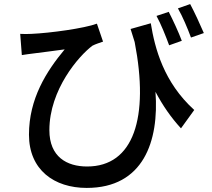

<svg xmlns="http://www.w3.org/2000/svg" viewBox="-20 -849 1040 941"><path d="M807 -791 747 -771C769 -731 792 -673 809 -627L871 -649C856 -690 827 -752 807 -791ZM912 -829 852 -808C875 -768 899 -711 916 -665L979 -687C961 -729 933 -790 912 -829ZM79 -683 87 -579C108 -582 124 -585 144 -587C178 -592 252 -600 297 -607C207 -499 122 -365 122 -189C122 -16 246 72 405 72C683 72 760 -157 742 -399C778 -331 819 -272 867 -220L932 -310C782 -446 739 -612 719 -735L620 -707L640 -643C712 -272 635 -33 407 -33C308 -33 222 -80 222 -211C222 -410 367 -576 433 -625C448 -633 471 -640 485 -645L455 -733C393 -710 226 -687 134 -683C116 -682 95 -682 79 -683Z"/></svg>

Font: Noto Sans CJK TC Medium
Style: Regular
Weight: 500
Designer: Ryoko NISHIZUKA 西塚涼子 (kana, bopomofo & ideographs); Paul D. Hunt (Latin, Greek & Cyrillic); Sandoll Communications 산돌커뮤니
Foundry: Adobe
Version: Version 2.004;hotconv 1.0.118;makeotfexe 2.5.65603